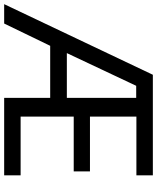

<svg xmlns="http://www.w3.org/2000/svg" viewBox="63 -818 754 922"><g transform="rotate(90 440.0 -357.0)"><path d="M821 0H449V-221H199L92 0H-1L338 -714H821V-635H539V-412H802V-334H539V-79H821ZM234 -301H449V-634H391Z"/></g></svg>

Font: Noto Sans Old Sogdian
Style: Regular
Weight: 400
Designer: Monotype Design Team
Foundry: Monotype Imaging Inc.
Version: Version 2.002; ttfautohint (v1.8.4.7-5d5b)